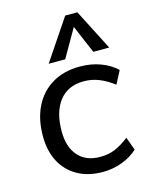

<svg xmlns="http://www.w3.org/2000/svg" viewBox="-117 -849 731 931"><g transform="rotate(-15 248.5 -383.0)"><path d="M283 7Q210 7 156.5 -23Q103 -53 74.5 -107.5Q46 -162 46 -236Q46 -321 77.5 -384Q109 -447 167.5 -481.5Q226 -516 305 -516Q362 -516 409 -498.5Q456 -481 489 -450L455 -385Q418 -413 382 -427.5Q346 -442 306 -442Q226 -442 183 -387Q140 -332 140 -235Q140 -156 179 -111.5Q218 -67 290 -67Q331 -67 364.5 -81Q398 -95 435 -124L459 -58Q427 -28 380.5 -10.5Q334 7 283 7ZM247 -568H164L302 -773H363L468 -568H388L328 -709Z"/></g></svg>

Font: Muli Medium
Style: Italic
Weight: 500
Italic angle: -4.541°
Designer: Vernon Adams
Foundry: Vernon Adams
Version: Version 2.100; ttfautohint (v1.8.1.43-b0c9)